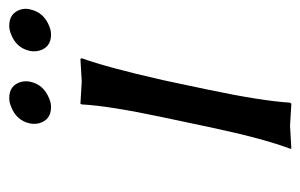

<svg xmlns="http://www.w3.org/2000/svg" viewBox="-140 -520 663 424"><g transform="rotate(-90 192.0 -308.5)"><path d="M144.5 -280.8Q169.9 -400.4 172.9 -460L174.3 -462.9Q176.3 -462.9 223.6 -460Q223.6 -460 273.4 -462.9L274.9 -460Q254.9 -405.3 226.6 -280.8L205.1 -179.2Q180.7 -63 176.8 0L174.3 2.9Q172.4 2.9 126 0Q126 0 75.2 2.9V0Q98.1 -61 123 -179.2ZM130.9 -574.2Q137.2 -604.5 168.5 -616.2Q177.7 -620.1 187 -620.1Q215.3 -620.1 222.7 -593.8Q225.1 -583.5 223.1 -574.2Q216.8 -543.9 185.5 -531.7Q176.3 -527.8 167 -527.8Q138.7 -527.8 131.3 -554.2Q128.9 -564.5 130.9 -574.2ZM291 -574.2Q297.4 -604.5 328.1 -616.2Q337.4 -620.1 346.7 -620.1Q375 -620.1 382.8 -593.8Q385.3 -583.5 382.8 -574.2Q376.5 -543.9 345.7 -531.7Q336.4 -527.8 327.1 -527.8Q298.8 -527.8 291.5 -554.2Q289.1 -564.5 291 -574.2Z"/></g></svg>

Font: Linux Biolinum Capitals O
Style: Italic Samll Caps
Weight: 400
Italic angle: -12°
Designer: Philipp H. Poll
Foundry: Philipp H. Poll
Version: Version 0.6.2